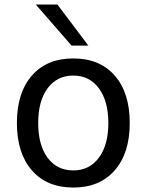

<svg xmlns="http://www.w3.org/2000/svg" viewBox="-20 -820 652 854"><path d="M306.2 -483.9Q233.9 -483.9 191.9 -427.5Q149.9 -371.1 149.9 -272.9Q149.9 -174.8 191.7 -118.4Q233.4 -62 306.2 -62Q377.9 -62 419.9 -118.7Q461.9 -175.3 461.9 -272.9Q461.9 -370.1 419.9 -427Q377.9 -483.9 306.2 -483.9ZM306.2 -560.1Q423.3 -560.1 490.2 -483.9Q557.1 -407.7 557.1 -272.9Q557.1 -138.7 490.2 -62.3Q423.3 14.2 306.2 14.2Q188.5 14.2 121.8 -62.3Q55.2 -138.7 55.2 -272.9Q55.2 -407.7 121.8 -483.9Q188.5 -560.1 306.2 -560.1ZM235.4 -799.8 373 -617.2H298.3L139.2 -799.8Z"/></svg>

Font: Pangururan
Style: Regular
Weight: 400
Designer: Uli Kozok
Foundry: Michael Everson and Uli Kozok
Version: Version 1.005